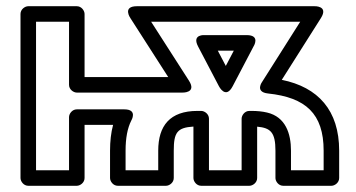

<svg xmlns="http://www.w3.org/2000/svg" viewBox="-20 -573 1146 618"><path d="M842.8 -272.1C963.8 -259.3 1021.7 -207.2 1021.7 -88V-25H916.6V-88C916.6 -142.4 899.6 -196.8 839.5 -210.8C824.3 -214.4 807.6 -216 789.3 -216H782.7C767.6 -216 757.7 -201.7 757.7 -191V-25H652.6V-191C652.6 -206.1 638.3 -216 627.6 -216H615.5C526.8 -216 489.3 -168.2 489.3 -88V-25H384.2V-88C384.2 -128.4 390.2 -160.3 402.5 -184.8C402.5 -184.8 424.5 -221 380.1 -221H227.2C212.1 -221 202.2 -206.7 202.2 -196V-25H96V-503H202.2V-300C202.2 -284.9 216.5 -275 227.2 -275H567.1C567.1 -275 614.2 -273 588.1 -313.5L466.5 -503H946.3L824.3 -310.4C824.3 -310.4 798.8 -276.8 842.8 -272.1ZM887 -316 1012.8 -514.6C1038.5 -555.2 991.7 -553 991.7 -553H420.8C372.6 -553 399.8 -514.5 399.8 -514.5L521.4 -325H252.2V-528C252.2 -538.7 242.3 -553 227.2 -553H71C60.3 -553 46 -543.1 46 -528V0C46 10.7 55.9 25 71 25H227.2C237.9 25 252.2 15.1 252.2 0V-171H344C337.3 -146.2 334.2 -118.1 334.2 -88V0C334.2 10.7 344.1 25 359.2 25H514.3C525 25 539.3 15.1 539.3 0V-88C539.3 -146.6 550.2 -162.3 602.6 -165.6V0C602.6 10.7 612.5 25 627.6 25H782.7C793.4 25 807.7 15.1 807.7 0V-165.3C850.9 -161.4 866.6 -147 866.6 -88V0C866.6 10.7 876.5 25 891.6 25H1046.7C1057.4 25 1071.7 15.1 1071.7 0V-88C1071.7 -217.6 1004 -292.4 887 -316ZM728.9 -295.4 796 -423.4C796 -423.4 819.7 -460 773.9 -460H639.7C639.7 -460 596.3 -463.9 617.6 -423.4L684.7 -295.4C684.7 -295.4 706.3 -252.2 728.9 -295.4ZM706.8 -360.8 681 -410H732.6Z"/></svg>

Font: Asimov
Style: WidOu
Weight: 500
Designer: Google
Version: Version 2.000980; 2014